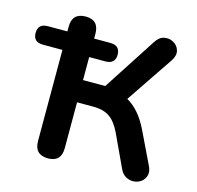

<svg xmlns="http://www.w3.org/2000/svg" viewBox="-125 -824 970 943"><g transform="rotate(15 360.0 -352.0)"><path d="M198 8Q129 8 129 -62V-525H30Q-20 -525 -20 -572Q-20 -619 30 -619H129V-643Q129 -713 198 -713Q265 -713 265 -643V-619H347Q397 -619 397 -572Q397 -525 347 -525H265V-408H378L553 -678Q571 -707 596.5 -712Q622 -717 644 -704.5Q666 -692 673 -668Q680 -644 661 -615L499 -375Q563 -339 606 -252L685 -88Q699 -61 694 -40Q689 -19 673 -6.5Q657 6 636 8Q615 10 595 -0.5Q575 -11 564 -35L486 -202Q462 -252 430.5 -273.5Q399 -295 349 -295H265V-62Q265 8 198 8Z"/></g></svg>

Font: Chiron GoRound TC SB
Style: Regular
Weight: 500
Designer: Ryoko NISHIZUKA 西塚涼子 (kana, bopomofo & ideographs); Paul D. Hunt (Latin, Greek & Cyrillic); Sandoll Communications 산돌커뮤니
Foundry: Adobe
Version: Version 1.000;hotconv 1.1.1;makeotfexe 2.6.0